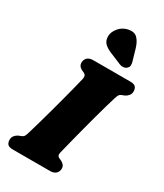

<svg xmlns="http://www.w3.org/2000/svg" viewBox="-234 -1053 976 1143"><g transform="rotate(30 253.5 -482.0)"><path d="M311 -126.5Q307.5 -111 311.2 -104Q315 -97 323 -93.5L340.5 -85.5Q366.5 -71.5 366.5 -48.5Q366.5 -26.5 352.5 -13.2Q338.5 0 312.5 0H57Q29 0 20 -11.8Q11 -23.5 11 -41Q11 -58.5 21 -70.2Q31 -82 43.5 -88L63 -95.5Q73.5 -100 78.2 -107Q83 -114 88.5 -132.5Q96.5 -159 109.2 -203.5Q122 -248 136.5 -300.8Q151 -353.5 165 -406.2Q179 -459 190.2 -503Q201.5 -547 207.5 -573Q213 -598 195 -607L177.5 -615Q152 -628 152 -652Q152 -673.5 165.8 -686.8Q179.5 -700 206 -700H461Q488.5 -700 497.8 -688.2Q507 -676.5 507 -659.5Q507 -641.5 497 -629.8Q487 -618 474.5 -612L455 -604.5Q444 -599.5 439.8 -592.8Q435.5 -586 429.5 -567.5Q422 -544.5 410.8 -505.2Q399.5 -466 386.5 -418.2Q373.5 -370.5 360.8 -321.8Q348 -273 337.2 -230.8Q326.5 -188.5 319.5 -160.5Q312.5 -132.5 311 -126.5ZM389 -888.5 412.5 -807.5Q415.5 -795.5 415.2 -784.5Q415 -773.5 404.5 -764Q395 -755 381.5 -753.8Q368 -752.5 357 -757L280 -789Q243 -804 226.5 -822.2Q210 -840.5 211 -871Q212 -899 235 -926.5Q258 -954 294 -962Q335 -970.5 356.2 -949Q377.5 -927.5 389 -888.5Z"/></g></svg>

Font: Fraunces 9pt S050 Black
Style: Italic
Weight: 900
Italic angle: -16°
Version: Version 1.000; ttfautohint (v1.8.3)